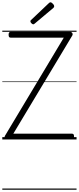

<svg xmlns="http://www.w3.org/2000/svg" viewBox="-20 -1215 687 1673"><path d="M41 0Q33 0 27.5 -5Q22 -10 20.5 -18Q19 -26 24 -33L536 -887H72Q64 -887 59.5 -892.5Q55 -898 55 -912Q55 -926 59.5 -931.5Q64 -937 72 -937H591Q605 -937 610.5 -926Q616 -915 609 -904L96 -50H608Q616 -50 620.5 -45Q625 -40 625 -26Q625 -12 620.5 -6Q616 0 608 0ZM270 -1003Q263 -1003 254 -1012Q245 -1021 245 -1028Q245 -1030 245.5 -1033.5Q246 -1037 250 -1040L404 -1186Q409 -1189 411.5 -1192Q414 -1195 419 -1195Q426 -1195 433.5 -1189Q441 -1183 446.5 -1175.5Q452 -1168 452 -1161Q452 -1157 451 -1154Q450 -1151 445 -1146L283 -1010Q279 -1007 276 -1005Q273 -1003 270 -1003ZM0 428H647V438H0ZM0 -20H647V0H0ZM0 -505H647V-500H0ZM0 -948H647V-938H0Z"/></svg>

Font: Playwrite US Modern Guides
Style: Regular
Weight: 400
Designer: Veronika Burian, José Scaglione
Foundry: TypeTogether
Version: Version 1.003